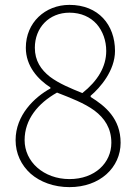

<svg xmlns="http://www.w3.org/2000/svg" viewBox="-20 -755 561 788"><path d="M417 -40C454 -73 475 -119 475 -169C475 -268 412 -320 352 -357V-362C391 -395 452 -465 452 -546C452 -653 384 -735 265 -735C165 -735 86 -662 86 -559C86 -483 136 -429 187 -396V-392C121 -356 44 -282 44 -180C44 -125 67 -77 106 -42C145 -8 201 13 265 13C328 13 380 -7 417 -40ZM377 -656C402 -627 416 -588 416 -546C416 -481 381 -423 318 -373C271 -392 222 -412 185 -440C148 -469 123 -506 123 -559C123 -641 181 -703 265 -703C313 -703 351 -685 377 -656ZM133 -67C100 -96 81 -136 81 -180C81 -265 136 -331 214 -375C270 -353 326 -332 368 -301C409 -270 437 -229 437 -169C437 -87 370 -20 265 -20C212 -20 166 -38 133 -67Z"/></svg>

Font: GenSenRounded2 TW EL
Style: Regular
Weight: 250
Version: Version 2.100;PS 2.1;hotconv 16.6.51;makeotf.lib2.5.65220 DE